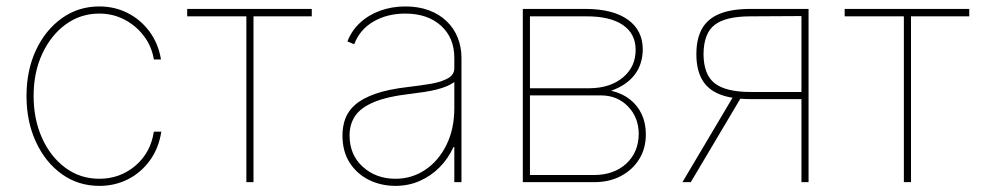

<svg xmlns="http://www.w3.org/2000/svg" viewBox="-20 -574 3133 605"><path d="M293 11.7Q226.6 11.7 174.8 -25.4Q123 -62.5 93.3 -126.7Q63.5 -190.9 63.5 -271.5Q63.5 -351.6 93 -415.3Q122.6 -479 174.6 -516.4Q226.6 -553.7 293 -553.7Q341.8 -553.7 382.8 -532.7Q423.8 -511.7 451.4 -474.1Q479 -436.5 487.3 -386.7H464.8Q458 -428.2 433.3 -460.7Q408.7 -493.2 372.3 -512.2Q335.9 -531.2 293 -531.2Q233.9 -531.2 187.3 -497.3Q140.6 -463.4 113.3 -404.8Q85.9 -346.2 85.9 -271.5Q85.9 -198.7 112.3 -139.6Q138.7 -80.6 185.5 -45.7Q232.4 -10.7 293 -10.7Q357.9 -10.7 406.2 -51.5Q454.6 -92.3 464.8 -159.2H488.3Q480.5 -107.9 452.9 -69.3Q425.3 -30.8 384 -9.5Q342.8 11.7 293 11.7Z M569.8 -522.5V-545.9H962.4V-522.5H778.8V0H756.3V-522.5Z M1226.1 11.7Q1181.2 11.7 1143.1 -6.8Q1105 -25.4 1082 -61Q1059.1 -96.7 1059.1 -147.5Q1059.1 -175.3 1067.9 -199.7Q1076.7 -224.1 1099.1 -243.9Q1121.6 -263.7 1161.9 -278.1Q1202.1 -292.5 1265.1 -299.8Q1303.2 -304.2 1336.7 -309.8Q1370.1 -315.4 1390.9 -326.9Q1411.6 -338.4 1411.6 -359.4V-391.6Q1411.6 -455.1 1369.4 -493.2Q1327.1 -531.2 1257.3 -531.2Q1199.7 -531.2 1156.5 -505.9Q1113.3 -480.5 1096.2 -434.6L1074.7 -443.4Q1087.9 -477.5 1114.5 -502.2Q1141.1 -526.9 1178 -540.3Q1214.8 -553.7 1257.3 -553.7Q1298.8 -553.7 1331.5 -541.5Q1364.3 -529.3 1387.2 -507.3Q1410.2 -485.4 1422.1 -455.8Q1434.1 -426.3 1434.1 -391.6V0H1411.6V-110.4H1408.7Q1392.1 -73.7 1364.7 -46.4Q1337.4 -19 1302.2 -3.7Q1267.1 11.7 1226.1 11.7ZM1226.1 -10.7Q1277.8 -10.7 1319.8 -38.8Q1361.8 -66.9 1386.7 -117.2Q1411.6 -167.5 1411.6 -233.4V-315.4Q1401.4 -308.1 1387.5 -302.2Q1373.5 -296.4 1356.2 -292Q1338.9 -287.6 1318.1 -284.4Q1297.4 -281.2 1273.9 -278.3Q1200.7 -270 1158.7 -252.4Q1116.7 -234.9 1099.1 -208.7Q1081.5 -182.6 1081.5 -147.5Q1081.5 -85.9 1123.3 -48.3Q1165 -10.7 1226.1 -10.7Z M1627.4 0V-545.9H1826.7Q1911.6 -545.4 1958.5 -512Q2005.4 -478.5 2005.4 -418Q2004.9 -371.1 1979.5 -338.1Q1954.1 -305.2 1905.8 -288.1Q1939.9 -280.3 1964.4 -261.2Q1988.8 -242.2 2002 -214.1Q2015.1 -186 2015.1 -150.4Q2015.1 -106.4 1994.1 -72.5Q1973.1 -38.6 1936.5 -19.3Q1899.9 0 1852.1 0ZM1649.9 -22.5H1852.1Q1915 -22.9 1953.6 -58.6Q1992.2 -94.2 1992.7 -152.3Q1992.2 -204.6 1958.5 -239Q1924.8 -273.4 1873.5 -273.4H1649.9ZM1649.9 -295.9H1837.4Q1902.8 -296.4 1943.1 -330.1Q1983.4 -363.8 1982.9 -418Q1982.4 -468.8 1941.9 -495.8Q1901.4 -522.9 1826.7 -522.5H1649.9Z M2505.4 0V-523.4L2345.2 -522.5Q2266.6 -522.5 2231.9 -495.6Q2197.3 -468.8 2196.8 -403.3Q2197.3 -338.4 2232.4 -311.3Q2267.6 -284.2 2345.2 -284.2H2517.1V-261.7H2345.2Q2286.1 -261.7 2248.3 -276.6Q2210.4 -291.5 2192.4 -323Q2174.3 -354.5 2174.3 -403.3Q2174.3 -452.6 2192.4 -484.1Q2210.4 -515.6 2248.3 -530.8Q2286.1 -545.9 2345.2 -545.9H2527.8V0ZM2130.4 0 2291.5 -271.5H2317.9L2156.7 0Z M2641.6 -522.5V-545.9H3034.2V-522.5H2850.6V0H2828.1V-522.5Z"/></svg>

Font: Inter Tight Thin
Style: Regular
Weight: 250
Designer: Rasmus Andersson
Foundry: rsms
Version: Version 3.004